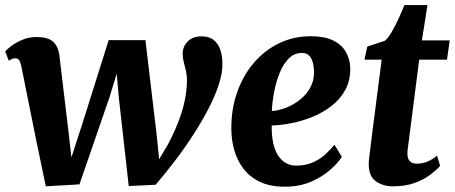

<svg xmlns="http://www.w3.org/2000/svg" viewBox="-25 -710 1758 742"><path d="M152 10 114.5 -170 57 -456Q53.5 -472 48.2 -478.2Q43 -484.5 35.5 -484.5Q26 -485 21 -482Q16 -479 9 -475.5L-5 -511Q-0.5 -517 16.5 -530.5Q33.5 -544 59.5 -555.5Q85.5 -567 116.5 -567Q159 -567 179 -549.8Q199 -532.5 204 -499.5L239.5 -203L251 -101.5L293 -231L395 -555H537L580.5 -188.5L590 -94.5L622.5 -149Q639.5 -180.5 653.2 -212.2Q667 -244 677 -275.8Q687 -307.5 692.2 -339.2Q697.5 -371 697.5 -402.5Q697.5 -419.5 693.5 -436.2Q689.5 -453 685.2 -469.8Q681 -486.5 681 -502.5Q681 -530.5 700.5 -550Q720 -569.5 754 -569.5Q783.5 -569.5 801.2 -555Q819 -540.5 826.8 -516.5Q834.5 -492.5 834.5 -465Q835.5 -429.5 821.2 -385.2Q807 -341 781.8 -292Q756.5 -243 723.8 -192Q691 -141 653.2 -91.2Q615.5 -41.5 576.5 4L472.5 9L434 -335L426 -425.5L398.5 -335L282 2.5Z M1296 -104Q1283 -82.5 1253.2 -55.5Q1223.5 -28.5 1178.8 -8.5Q1134 11.5 1075 11.5Q1018.5 11.5 979 -7.5Q939.5 -26.5 915.2 -58.8Q891 -91 880 -131Q869 -171 869 -212Q868.5 -289 891.8 -354.2Q915 -419.5 956.5 -467.8Q998 -516 1054 -543Q1110 -570 1175 -570Q1228 -570 1261.5 -554Q1295 -538 1311.2 -510Q1327.5 -482 1328.5 -447.5Q1329.5 -399.5 1309.8 -363.2Q1290 -327 1256.8 -301Q1223.5 -275 1183 -258.5Q1142.5 -242 1101.2 -234Q1060 -226 1025 -225Q1024.5 -189 1030.2 -160.2Q1036 -131.5 1048.2 -111.5Q1060.5 -91.5 1078.2 -80.8Q1096 -70 1120 -70Q1156 -70 1183.8 -82.2Q1211.5 -94.5 1232 -113.2Q1252.5 -132 1267.5 -150.5ZM1142.5 -505.5Q1112.5 -505.5 1091 -484Q1069.5 -462.5 1055.8 -428.2Q1042 -394 1034.5 -355Q1027 -316 1025.5 -281Q1044.5 -282 1067 -289Q1089.5 -296 1111.2 -308.8Q1133 -321.5 1151 -340Q1169 -358.5 1179.2 -382.5Q1189.5 -406.5 1188.5 -436Q1187 -470.5 1175.5 -488Q1164 -505.5 1142.5 -505.5Z M1557.5 -186.5Q1555.5 -170.5 1553.8 -158Q1552 -145.5 1550.8 -135.5Q1549.5 -125.5 1549.5 -116Q1549.5 -97 1558.5 -87.2Q1567.5 -77.5 1585 -77.5Q1608 -77.5 1627 -85.5Q1646 -93.5 1664 -108.5L1676 -69Q1662.5 -53.5 1638.2 -35Q1614 -16.5 1578.2 -3.2Q1542.5 10 1492.5 10Q1455.5 10 1427.8 -9.2Q1400 -28.5 1400 -77Q1400 -80 1400.2 -85.5Q1400.5 -91 1402 -102.2Q1403.5 -113.5 1405.8 -133Q1408 -152.5 1412 -184L1450 -479.5H1383.5L1394.5 -530L1462.5 -552.5Q1476 -564.5 1489.8 -588.2Q1503.5 -612 1516 -639.5Q1528.5 -667 1538 -690.5H1627L1605.5 -554H1713L1702.5 -479.5H1595Z"/></svg>

Font: Merriweather 20pt ExtraBold
Style: Italic
Weight: 800
Italic angle: -7.8°
Version: Version 2.101